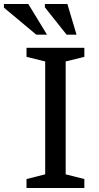

<svg xmlns="http://www.w3.org/2000/svg" viewBox="-80 -936 492 956"><path d="M340 -44.5V0H52V-44.5L145 -68V-630L52 -653V-698H340V-653L247 -630V-68ZM154 -763.5H100.5L-60.5 -898V-916H61ZM301 -763.5H251.5L143.5 -899.5V-916H255.5Z"/></svg>

Font: Newsreader 9pt
Style: Regular
Weight: 400
Designer: Hugues Gentile
Foundry: Production Type
Version: Version 1.003